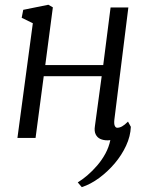

<svg xmlns="http://www.w3.org/2000/svg" viewBox="-20 -582 624 810"><path d="M462.5 -77.5Q460.5 -59.5 464.2 -51.2Q468 -43 474.5 -43Q484.5 -43 495 -48.8Q505.5 -54.5 520 -69L532 -47Q530.5 -7.5 512 32.5Q493.5 72.5 463.8 107.5Q434 142.5 398 169Q362 195.5 325 207.5L308 187.5Q327 176 348.5 157.8Q370 139.5 390 116.2Q410 93 424.8 65.8Q439.5 38.5 445.5 9Q442.5 9.5 439.2 9.8Q436 10 433 10Q416 10 403 4Q390 -2 383.5 -15.5Q377 -29 380.5 -50.5L409 -260.5H164.5L130 0H53.5L118.5 -484L71.5 -507L78 -540.5L184 -562L203 -551L171 -307.5H415.5L446.5 -550.5H521.5Z"/></svg>

Font: Merriweather 28pt Light
Style: Italic
Weight: 300
Italic angle: -7.8°
Version: Version 2.101